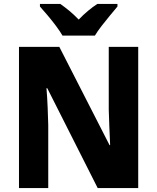

<svg xmlns="http://www.w3.org/2000/svg" viewBox="-20 -951 795 971"><path d="M679 0H474L219 -505H215Q219 -457 221 -408Q223 -359 224 -319V0H76V-714H280L534 -217H537Q535 -263 533 -310Q531 -357 530 -396V-714H679ZM296 -771Q284 -792 263.5 -819.5Q243 -847 221 -873Q199 -899 182 -918V-931H285Q308 -915 331 -896Q354 -877 378 -852Q402 -877 425.5 -896.5Q449 -916 472 -931H574V-918Q558 -899 536.5 -873Q515 -847 494 -820Q473 -793 460 -771Z"/></svg>

Font: Noto Sans Armenian SemiCondensed ExtraBold
Style: Regular
Weight: 800
Width: 4
Designer: Monotype Design Team
Foundry: Monotype Imaging Inc.
Version: Version 2.008; ttfautohint (v1.8.4.7-5d5b)